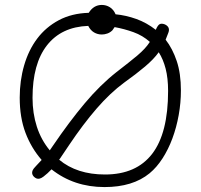

<svg xmlns="http://www.w3.org/2000/svg" viewBox="-20 -763 814 779"><path d="M662 -394Q662 -446 652 -484.5Q642 -523 624 -551Q604 -523 568.5 -493Q533 -463 484 -428Q427 -386 372 -322.5Q317 -259 260 -174L223 -119L220 -115Q292 -55 406 -55Q533 -55 597.5 -139Q662 -223 662 -394ZM588 -593Q559 -619 521.5 -632.5Q484 -646 445 -653L436 -640Q427 -631 415.5 -627Q404 -623 393 -623Q376 -623 361.5 -631.5Q347 -640 338 -658Q229 -654 170.5 -579Q112 -504 112 -366Q112 -303 129.5 -249Q147 -195 182 -153L195 -172Q261 -269 323.5 -343.5Q386 -418 452 -470Q479 -491 500 -507.5Q521 -524 537.5 -538Q554 -552 566.5 -565.5Q579 -579 588 -593ZM714 -396Q714 -346 705 -296Q696 -246 679.5 -201.5Q663 -157 639.5 -120.5Q616 -84 587 -60Q519 -4 404 -4Q280 -4 189 -76Q173 -59 156.5 -46.5Q140 -34 128 -39Q117 -44 112.5 -53Q108 -62 113 -73Q115 -78 126.5 -90Q138 -102 149 -114Q107 -162 83.5 -224Q60 -286 60 -367Q60 -436 78 -498Q96 -560 131 -606.5Q166 -653 218.5 -681Q271 -709 340 -711Q360 -743 393 -743Q411 -743 426 -733.5Q441 -724 449 -705Q491 -701 533 -686Q575 -671 612 -642Q620 -661 628 -665Q636 -669 649 -664Q672 -653 663 -630L652 -602Q680 -566 697 -515.5Q714 -465 714 -396Z"/></svg>

Font: Nelagoney
Style: Regular
Weight: 400
Designer: Kanati
Foundry: Kanati and Michael Everson
Version: Version 2.000